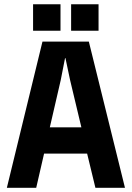

<svg xmlns="http://www.w3.org/2000/svg" viewBox="-20 -899 630 919"><path d="M183.3 -700H405.2L578.2 0H436.7L397 -163.9H191L153.3 0H12.8ZM369.5 -289.6 315.5 -515.6 293.3 -620.7H291.3L270.7 -515.6L218.5 -289.6ZM138.3 -878.6H269.6V-751.8H138.3ZM320.4 -878.6H451.7V-751.8H320.4Z"/></svg>

Font: TASA Explorer VF
Style: Regular
Weight: 400
Designer: Weizhong Zhang
Foundry: Local Remote
Version: Version 1.000;Glyphs 3.2 (3192)